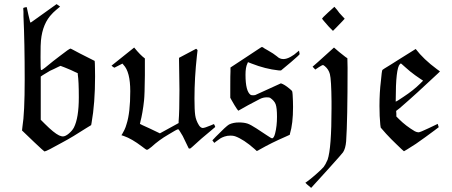

<svg xmlns="http://www.w3.org/2000/svg" viewBox="-20 -705 2195 933"><path d="M196 31Q192 29 147 -13.5Q102 -56 87 -71L89 -89Q100 -155 100 -319Q100 -499 94 -627Q94 -632 94 -638Q94 -644 94 -648Q94 -652 93.5 -656Q93 -660 93 -662V-664Q93 -668 101 -669Q110 -671 110 -670Q114 -653 118 -633L127 -596Q127 -595 132 -597Q136 -599 195 -642L255 -685L272 -673Q270 -672 252.5 -656.5Q235 -641 234 -639Q187 -592 179 -508Q177 -494 177 -427Q177 -367 179 -365Q182 -362 199 -376Q240 -410 271 -433Q317 -469 323 -469Q328 -467 333 -464Q350 -454 440 -409L441 -396Q441 -394 441.5 -372Q442 -350 442 -334Q442 -203 425 -108L423 -97L400 -83Q332 -39 285 -14Q205 31 196 31ZM295 -377 274 -385Q273 -385 264 -380.5Q255 -376 241.5 -369.5Q228 -363 223 -361Q213 -355 188 -340L178 -333V-123L198 -103Q242 -59 267 -47Q279 -42 285 -42Q298 -42 314.5 -56Q331 -70 339 -85Q363 -132 363 -232Q363 -310 358 -343V-349L345 -355Q330 -363 295 -377Z M852 -268Q852 -291 851 -343Q850 -395 850 -412V-424L933 -468L937 -465L940 -461L937 -435Q925 -327 925 -226Q925 -171 928.5 -145.5Q932 -120 947 -96Q955 -84 965 -83Q974 -83 1005 -96L1019 -102Q1020 -102 1023 -96Q1026 -90 1026 -88L1006 -71Q958 -32 914 9Q905 18 901 17L897 16Q875 -31 868 -44Q849 -77 846 -77Q840 -77 798 -51Q753 -25 716 9Q699 23 694 23Q690 23 670 7Q620 -31 582 -44L570 -48L574 -54Q578 -60 584.5 -73.5Q591 -87 595 -102Q613 -157 613 -262Q613 -356 580 -390L575 -396L536 -376L529 -380L522 -386L632 -474Q662 -437 684 -421V-339Q683 -244 680 -217Q677 -188 672 -159.5Q667 -131 663 -117L660 -103Q660 -102 709 -80L757 -57L848 -107V-116Q852 -161 852 -268Z M1021 -11 1012 -23 1029 -41Q1079 -92 1093 -100Q1113 -110 1142 -110Q1166 -110 1184 -104Q1198 -99 1226 -81Q1254 -63 1276 -48Q1298 -33 1302 -33Q1311 -33 1317 -57Q1326 -92 1326 -138Q1326 -181 1319.5 -198.5Q1313 -216 1292 -230Q1287 -232 1276 -232Q1259 -232 1243 -224Q1238 -222 1186 -194L1138 -167L1131 -176Q1120 -192 1105 -219L1099 -230V-284Q1099 -346 1100 -357V-377L1176 -427Q1211 -450 1232 -464Q1253 -478 1253 -477L1255 -476Q1257 -475 1259 -474Q1262 -471 1282 -460Q1309 -445 1326 -431Q1339 -418 1357 -418Q1373 -418 1392.5 -429Q1412 -440 1422 -450L1433 -459Q1436 -445 1436 -442Q1436 -439 1394.5 -403.5Q1353 -368 1346 -363Q1344 -362 1333 -363Q1269 -370 1203 -396L1185 -403Q1184 -400 1182 -396Q1173 -378 1173 -342Q1173 -261 1198 -244Q1201 -242 1211 -242L1220 -243L1345 -300Q1362 -295 1387 -274Q1398 -265 1399.5 -262Q1401 -259 1402 -245Q1404 -213 1404 -185Q1404 -104 1389 -55L1388 -50L1366 -40Q1299 -11 1243 21Q1241 22 1238.5 23.5Q1236 25 1234.5 26Q1233 27 1231.5 27.5Q1230 28 1229 28L1228 29Q1223 25 1217 19Q1164 -28 1122 -43Q1113 -46 1100 -46Q1084 -46 1071 -41.5Q1058 -37 1051 -32.5Q1044 -28 1028 -16Q1023 -11 1021 -11Z M1574 -644 1605 -672 1618 -657Q1628 -642 1642 -628L1655 -614L1642 -600Q1621 -579 1613 -570L1598 -555L1585 -568Q1582 -570 1559 -597Q1556 -600 1552.5 -604.5Q1549 -609 1547 -611.5Q1545 -614 1545 -615Q1545 -617 1574 -644ZM1492 208Q1464 185 1464 183Q1464 182 1467 181Q1486 168 1515 142.5Q1544 117 1553 106Q1561 96 1572 71Q1591 15 1591 -179V-212Q1590 -318 1583 -345Q1577 -368 1559 -383Q1552 -389 1549 -389Q1546 -389 1530 -379L1512 -367Q1499 -380 1499 -381L1506 -387Q1513 -393 1526.5 -405Q1540 -417 1552 -428L1603 -474Q1625 -454 1659 -428L1668 -422L1669 -376Q1669 -120 1662 -18Q1659 17 1647 35Q1645 39 1577 114.5Q1509 190 1492 208Z M2107 -103Q2107 -101 2109.5 -94.5Q2112 -88 2112 -87L2091 -71Q2047 -38 2001 -6Q1945 30 1943 30Q1942 30 1931.5 20Q1921 10 1906 -4.5Q1891 -19 1881 -29Q1857 -53 1830 -85L1828 -99Q1824 -139 1824 -190Q1824 -256 1831 -312Q1835 -358 1838 -365L1848 -372Q1859 -378 1880.5 -392Q1902 -406 1920 -417L2000 -467Q2038 -417 2103 -369L2118 -358L2109 -349Q2003 -249 1923 -180L1905 -166L1906 -152V-139L1919 -126Q1952 -93 1996 -67Q2006 -62 2014 -62Q2021 -62 2063 -82ZM1933 -393Q1929 -397 1928 -397Q1925 -395 1923 -393Q1903 -373 1903 -219V-211Q1906 -211 1940 -234Q1989 -266 2022 -299L2036 -313L2021 -323Q1998 -338 1973 -358Q1967 -363 1951 -377Q1935 -391 1933 -393Z"/></svg>

Font: MathJax_Fraktur
Style: Regular
Weight: 400
Version: Version 1.1